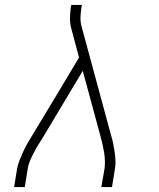

<svg xmlns="http://www.w3.org/2000/svg" viewBox="-20 -755 640 775"><path d="M37 0 49 -74Q52 -91 59 -108.5Q66 -126 74 -143.5Q82 -161 91.5 -177.5Q101 -194 111 -210L216 -384L299 -523L268 -639Q262 -660 262.5 -682.5Q263 -705 266 -728L268 -735H311L309 -728Q306 -708 305 -688Q304 -668 309 -649L428 -210Q433 -194 436.5 -177.5Q440 -161 442.5 -143.5Q445 -126 446 -108.5Q447 -91 444 -74L432 0H389L402 -74Q404 -90 403.5 -106Q403 -122 400.5 -138Q398 -154 394.5 -169.5Q391 -185 387 -200L314 -469L147 -190Q146 -188 144.5 -186.5Q143 -185 142 -183V-182Q133 -169 126 -156Q119 -143 112 -129.5Q105 -116 99.5 -102Q94 -88 92 -74L80 0Z"/></svg>

Font: Iosevka Curly Slab XLtEx
Style: Italic
Weight: 200
Width: 7
Italic angle: -9°
Monospace: yes
Designer: Belleve Invis
Foundry: Belleve Invis
Version: Version 11.1.0; ttfautohint (v1.8.3)